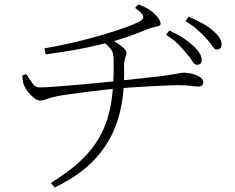

<svg xmlns="http://www.w3.org/2000/svg" viewBox="-20 -779 1040 850"><path d="M805 -543Q789 -563 768 -584Q747 -605 715 -625L730 -644Q767 -627 793 -609.5Q819 -592 836 -576Q873 -542 873 -514Q873 -503 867 -497.5Q861 -492 853 -492Q841 -492 831.5 -508Q822 -524 805 -543ZM892 -610Q874 -630 853.5 -648Q833 -666 801 -686L815 -705Q852 -689 879 -674Q906 -659 923 -643Q961 -611 961 -582Q961 -571 955 -565.5Q949 -560 939 -560Q929 -560 919 -576Q909 -592 892 -610ZM592 -759Q617 -751 634.5 -740Q652 -729 661 -721Q670 -713 680.5 -699Q691 -685 691 -674Q691 -667 683 -664Q675 -661 663 -659Q651 -657 639 -652Q612 -641 583 -630Q554 -619 523.5 -609Q493 -599 461 -591Q431 -584 398.5 -576Q366 -568 316 -559Q266 -550 182 -538L177 -565Q243 -576 310.5 -592Q378 -608 438.5 -626Q499 -644 543.5 -660.5Q588 -677 606 -689Q617 -697 613 -709.5Q609 -722 578 -744ZM205 31Q290 -21 345 -75Q400 -129 431 -192Q462 -255 473.5 -333Q485 -411 483 -511Q483 -531 479.5 -543.5Q476 -556 465.5 -568Q455 -580 434 -597L457 -611Q472 -605 491.5 -593Q511 -581 525.5 -568Q540 -555 540 -546Q540 -538 537 -530.5Q534 -523 531.5 -513Q529 -503 529 -486Q534 -363 505.5 -262Q477 -161 408 -83Q339 -5 222 51ZM79 -445 96 -451Q110 -429 123.5 -410.5Q137 -392 155 -392Q175 -392 210.5 -394.5Q246 -397 288 -400.5Q330 -404 372 -408Q414 -412 448.5 -415.5Q483 -419 502 -421Q536 -425 577 -429Q618 -433 654 -437.5Q690 -442 709 -444Q741 -449 755.5 -451.5Q770 -454 778 -455.5Q786 -457 797 -457Q813 -457 832 -452Q851 -447 865.5 -437.5Q880 -428 880 -416Q880 -409 876 -402.5Q872 -396 857 -396Q847 -396 824 -399Q801 -402 766 -402Q750 -402 717 -400.5Q684 -399 645 -397Q606 -395 569 -392.5Q532 -390 506 -388Q481 -386 441.5 -381.5Q402 -377 359 -371.5Q316 -366 280.5 -361Q245 -356 228 -352Q206 -348 189 -341Q172 -334 155 -334Q145 -334 130.5 -345.5Q116 -357 104 -372.5Q92 -388 87 -400Q80 -415 79 -445Z"/></svg>

Font: Early Summer Mincho VF
Style: Regular
Weight: 250
Designer: GuiWonder
Version: Version 1.002